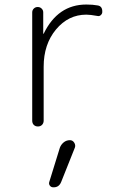

<svg xmlns="http://www.w3.org/2000/svg" viewBox="-20 -550 540 835"><path d="M240.2 92.8Q245.1 79.1 256.8 69.3Q268.6 59.6 284.2 59.6Q295.9 59.6 302.7 70.3Q309.6 81.1 305.7 91.8L246.1 241.2Q236.3 265.6 211.9 264.6Q202.1 264.6 196.8 257.3Q191.4 250 194.3 241.2ZM120.1 -25.4V-496.1Q120.1 -505.9 127 -512.7Q133.8 -519.5 144 -519.5Q154.3 -519.5 161.1 -512.7Q168 -505.9 168 -496.1V-403.3H168.9H169.9Q231.4 -530.3 355.5 -530.3Q383.8 -530.3 404.3 -526.4Q425.8 -523.4 424.8 -498Q424.8 -490.2 418.5 -484.4Q412.1 -478.5 404.3 -480.5Q372.1 -486.3 355.5 -486.3Q277.3 -486.3 223.6 -421.9Q169.9 -357.4 169.9 -259.8V-25.4Q169.9 -14.6 163.1 -7.3Q156.2 0 145 0Q133.8 0 127 -6.8Q120.1 -13.7 120.1 -25.4Z"/></svg>

Font: Rounded-X Mgen+ 2m light
Style: Regular
Weight: 200
Designer: [Source Han Sans]
Ryoko NISHIZUKA  (kana & ideographs); Paul D. Hunt (Latin, Greek & Cyrillic); Wenlong ZHANG  (bopomofo
Version: Version 1.059.20150602